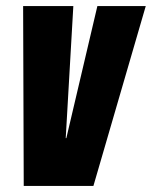

<svg xmlns="http://www.w3.org/2000/svg" viewBox="-20 -611 499 631"><path d="M58 0 56 -591H221L196 -157H198L300 -591H459L287 0Z"/></svg>

Font: Alumni Sans Thin Black
Style: Italic
Weight: 900
Italic angle: -8°
Version: Version 1.016